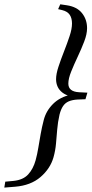

<svg xmlns="http://www.w3.org/2000/svg" viewBox="-104 -739 426 892"><path d="M302 -308.5 293 -278 255 -276.5Q231.5 -275 215.2 -268Q199 -261 189 -246.2Q179 -231.5 172.5 -206.5Q164.5 -171 161.8 -137.5Q159 -104 156.2 -72Q153.5 -40 144.5 -8Q129.5 44.5 84.2 83.5Q39 122.5 -34 128.5L-84 132.5L-79.5 105L-41.5 101.5Q3.5 97 27 71.2Q50.5 45.5 61.5 5.5Q69 -22 74 -52.5Q79 -83 84.8 -115.5Q90.5 -148 99.5 -182.5Q110.5 -224.5 142.8 -256.5Q175 -288.5 226.5 -299.5L223.5 -291.5Q200.5 -297.5 185.5 -309.2Q170.5 -321 163.5 -336.8Q156.5 -352.5 156.5 -371Q156.5 -395.5 167.8 -429.5Q179 -463.5 193.5 -500.2Q208 -537 219.2 -570.8Q230.5 -604.5 230.5 -630Q230.5 -654.5 220 -670.2Q209.5 -686 185 -692L166 -696.5L176 -719L206.5 -714.5Q253.5 -707.5 277 -678Q300.5 -648.5 300.5 -608Q300.5 -580.5 287.2 -546Q274 -511.5 257 -475.5Q240 -439.5 226.8 -406.8Q213.5 -374 213.5 -350.5Q213.5 -332 225.8 -322Q238 -312 263 -310.5Z"/></svg>

Font: Newsreader 36pt Medium
Style: Italic
Weight: 500
Italic angle: -17°
Designer: Hugues Gentile
Foundry: Production Type
Version: Version 1.003